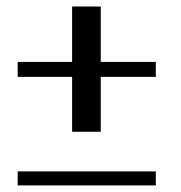

<svg xmlns="http://www.w3.org/2000/svg" viewBox="-20 -664 555 589"><path d="M34.2 -428.2V-474.1H201.2V-644H289.1V-474.1H458V-428.2H289.1V-259.8H201.2V-428.2ZM34.2 -95.2V-138.2H458V-95.2Z"/></svg>

Font: SimahzazaarabicW05-Regular
Style: Regular
Weight: 400
Designer: Ahmed zaza
Foundry: Ahmed zaza
Version: Version 1.001